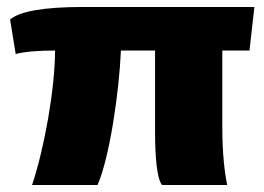

<svg xmlns="http://www.w3.org/2000/svg" viewBox="-20 -531 757 551"><path d="M710 -511H219C103 -511 36 -498 9 -475L25 -376C52 -383 90 -386 138 -386C138 -277 107 -104 72 0H260C295 -81 322 -268 327 -386H425V-153C425 -82 430 -19 445 0H632C625 -33 618 -89 618 -165V-386H696Z"/></svg>

Font: Chivo Light
Style: Bold
Weight: 900
Designer: Hector Gatti
Foundry: Omnibus-Type
Version: Version 1.003;PS 001.003;hotconv 1.0.70;makeotf.lib2.5.58329